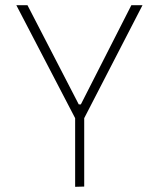

<svg xmlns="http://www.w3.org/2000/svg" viewBox="-20 -720 625 741"><path d="M270 1V-264L43 -700H86L284 -317H292L487 -700H530L305 -264V0Z"/></svg>

Font: Be Vietnam Thin
Style: Regular
Weight: 100
Designer: Gabriel Lam
Foundry: TypeRant
Version: Version 4.000